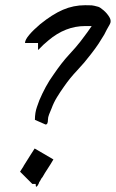

<svg xmlns="http://www.w3.org/2000/svg" viewBox="-20 -702 445 737"><path d="M155 -224 114 -242Q114 -270 122 -292Q130 -314 131 -317Q142 -343 155.5 -368Q169 -393 185 -415Q217 -462 244.5 -491.5Q272 -521 289 -543Q321 -585 332 -602Q328 -602 307 -602Q231 -602 166 -547Q142 -527 134 -517.5Q126 -508 126 -512Q126 -516 126 -537H76Q76 -549 92 -568Q108 -587 134 -609Q181 -647 221.5 -664.5Q262 -682 307 -682Q325 -682 332 -681.5Q339 -681 357 -676Q364 -674 377.5 -662.5Q391 -651 400 -636Q409 -621 401 -608Q395 -598 390 -588.5Q385 -579 380 -569Q370 -552 358.5 -534.5Q347 -517 329 -494Q304 -461 276 -431.5Q248 -402 226 -370Q211 -349 198.5 -328.5Q186 -308 178 -286Q173 -274 168.5 -263Q164 -252 164 -242Q164 -224 155 -224ZM117 4H104L57 -43Q65 -56 68.5 -61Q72 -66 70 -64Q86 -90 97 -107Q108 -124 113 -132L185 -90Q174 -71 163 -54.5Q152 -38 143 -22Q139 -18 136.5 -12.5Q134 -7 130 -2Q131 -2 127.5 5Q124 12 120.5 14.5Q117 17 117 4Z"/></svg>

Font: Syne
Style: Italic
Weight: 400
Italic angle: -9°
Designer: Lucas Descroix
Foundry: Bonjour Monde
Version: Version 2.000; ttfautohint (v1.8.3)